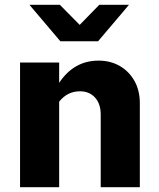

<svg xmlns="http://www.w3.org/2000/svg" viewBox="-20 -775 658 795"><path d="M63 0V-516H225V-432Q286 -524 388 -524Q438 -524 476.5 -501.5Q515 -479 537 -439.5Q559 -400 559 -348V0H397V-301Q397 -345 373.5 -371Q350 -397 311 -397Q259 -397 225 -354V0ZM228 -755 310 -672 391 -755H514L386 -604H230L102 -755Z"/></svg>

Font: Red Hat Text VF
Style: Regular
Weight: 400
Designer: Pentagram, MCKL
Foundry: Pentagram, MCKL
Version: Version 1.023